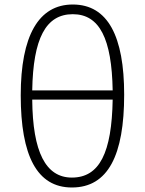

<svg xmlns="http://www.w3.org/2000/svg" viewBox="-20 -820 643 852"><path d="M303 -800C151 -800 72 -661 72 -397C72 -129 144 12 299 12C460 12 531 -132 531 -400C531 -658 459 -800 303 -800ZM303 -757C422 -757 476 -648 480 -419H123C127 -649 183 -757 303 -757ZM299 -32C183 -32 125 -145 123 -378H480C476 -143 422 -32 299 -32Z"/></svg>

Font: Glow Sans SC Normal Light
Style: Regular
Weight: 300
Designer: Ryoko NISHIZUKA (kana, bopomofo & ideographs); Paul D. Hunt (Latin, Greek & Cyrillic); Sandoll Communications, Soo-young
Version: Version 0.93